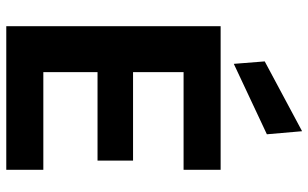

<svg xmlns="http://www.w3.org/2000/svg" viewBox="-210 -796 1006 627"><g transform="rotate(90 293.5 -483.0)"><path d="M66 0V-700H535V-579H216V-414H505V-298H216V-121H535V0ZM189 -743 181 -844 409 -966 419 -851Z"/></g></svg>

Font: DM Sans 18pt Black
Style: Regular
Weight: 900
Designer: Colophon Foundry, Jonny Pinhorn
Foundry: Colophon Foundry
Version: Version 4.004;gftools[0.9.30]